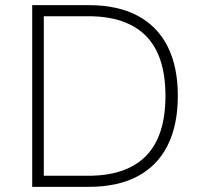

<svg xmlns="http://www.w3.org/2000/svg" viewBox="-20 -725 784 745"><path d="M105 0V-705H325Q436 -705 513 -664.5Q590 -624 630 -545.5Q670 -467 670 -353Q670 -239 630 -160Q590 -81 513 -40.5Q436 0 325 0ZM150 -43H322Q471 -43 546.5 -120Q622 -197 622 -353Q622 -509 546.5 -585.5Q471 -662 322 -662H150Z"/></svg>

Font: Nunito Sans 10pt ExtraLight
Style: Regular
Weight: 250
Designer: Vernon Adams
Foundry: Vernon Adams
Version: Version 3.101;gftools[0.9.27]